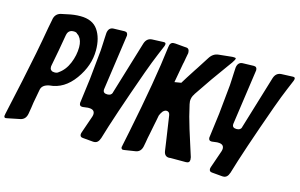

<svg xmlns="http://www.w3.org/2000/svg" viewBox="-147 -985 1896 1214"><g transform="rotate(15 801.0 -378.5)"><path d="M47 -25 -37 -8Q-38 -8 -40.5 -7.5Q-43 -7 -45 -7Q-55 -7 -55 -21L-54 -22Q-54 -24 -53.5 -26Q-53 -28 -53 -31L-3 -261Q40 -461 69 -630L79 -681Q84 -722 120 -733L163 -742Q206 -752 247 -752Q326 -752 361.5 -701Q397 -650 397 -568Q397 -468 331 -376.5Q265 -285 170 -278Q123 -269 117 -235L108 -186Q100 -148 95 -107V-108L89 -72Q82 -32 47 -25ZM170 -509 150 -404V-402L149 -399Q149 -388 150.5 -382.5Q152 -377 159 -371.5Q166 -366 180 -366Q197 -366 206 -375L203 -373Q245 -401 267 -454Q289 -507 289 -560Q289 -604 267 -629L269 -627Q264 -634 251 -641L255 -639Q248 -648 230 -648Q194 -648 188 -611V-612Z M722 -727 796 -730H799Q811 -730 811 -720Q811 -714 808 -706L782 -644Q760 -592 731 -512Q617 -193 572 -39V-40Q561 -6 534 -6H528L460 -12Q441 -13 441 -31Q441 -36 444 -45L483 -158Q486 -168 486 -175Q486 -205 448 -205H441L409 -201H404Q386 -201 386 -222Q386 -227 387 -229L407 -384L426 -575Q427 -588 428 -612Q429 -636 430 -655.5Q431 -675 432 -692Q437 -728 467 -730L538 -732H541Q562 -732 562 -709Q562 -708 561.5 -706Q561 -704 561 -702L510 -344V-340Q510 -318 538 -318Q564 -318 570 -339L569 -338L675 -688Q687 -725 722 -727Z M803 -17 732 -6H729L724 -5Q712 -7 712 -20V-22Q713 -23 713.5 -25Q714 -27 714 -30L734 -127Q807 -486 833 -706Q836 -740 861 -740H872Q881 -739 900 -737.5Q919 -736 928 -735L942 -734Q965 -734 965 -703L958 -666Q957 -658 955 -648.5Q953 -639 953 -638Q951 -632 951 -630L928 -503L971 -510Q992 -545 1033 -608L1045 -626Q1061 -652 1095 -704Q1117 -740 1154 -743L1240 -752H1252Q1264 -752 1264 -747Q1264 -739 1250 -719L1251 -720L1227 -687Q1151 -584 1069 -461H1070Q1054 -440 1054 -412Q1054 -406 1057 -392L1075 -317Q1095 -244 1122 -162L1151 -71Q1153 -61 1153 -55Q1153 -33 1129 -33H1028L1019 -32Q988 -32 983 -68L980 -89Q979 -100 975 -124L950 -293Q946 -315 927 -315Q915 -315 903 -302Q892 -287 887 -273Q885 -264 881 -241.5Q877 -219 874 -207Q874 -204 862 -146Q858 -126 856 -117Q855 -109 851.5 -90Q848 -71 846 -61Q838 -22 803 -17Z M1568 -727 1642 -730H1645Q1657 -730 1657 -720Q1657 -714 1654 -706L1628 -644Q1606 -592 1577 -512Q1463 -193 1418 -39V-40Q1407 -6 1380 -6H1374L1306 -12Q1287 -13 1287 -31Q1287 -36 1290 -45L1329 -158Q1332 -168 1332 -175Q1332 -205 1294 -205H1287L1255 -201H1250Q1232 -201 1232 -222Q1232 -227 1233 -229L1253 -384L1272 -575Q1273 -588 1274 -612Q1275 -636 1276 -655.5Q1277 -675 1278 -692Q1283 -728 1313 -730L1384 -732H1387Q1408 -732 1408 -709Q1408 -708 1407.5 -706Q1407 -704 1407 -702L1356 -344V-340Q1356 -318 1384 -318Q1410 -318 1416 -339L1415 -338L1521 -688Q1533 -725 1568 -727Z"/></g></svg>

Font: Bangerz Fix
Style: Regular
Weight: 400
Designer: vernon adams
Foundry: Vernon Adams
Version: Version 2.10;December 28, 2023;FontCreator 13.0.0.2683 64-bi